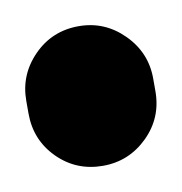

<svg xmlns="http://www.w3.org/2000/svg" viewBox="-41 -259 282 298"><g transform="rotate(-10 100.0 -110.0)"><path d="M0 -100H200V-120H0ZM100 -200Q58 -200 29 -170.5Q0 -141 0 -100Q0 -58 29 -29Q58 0 100 0Q141 0 170.5 -29Q200 -58 200 -100Q200 -141 170.5 -170.5Q141 -200 100 -200ZM100 -220Q58 -220 29 -190.5Q0 -161 0 -120Q0 -78 29 -49Q58 -20 100 -20Q141 -20 170.5 -49Q200 -78 200 -120Q200 -161 170.5 -190.5Q141 -220 100 -220Z"/></g></svg>

Font: Wavefont Black
Style: Regular
Weight: 900
Version: Version 3.004;gftools[0.9.33]